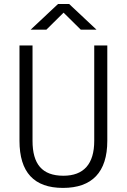

<svg xmlns="http://www.w3.org/2000/svg" viewBox="-20 -918 626 948"><path d="M291 9.8C434.1 9.8 509.8 -67.4 509.8 -222.7V-693.4H445.3V-222.7C445.3 -108.4 393.6 -50.3 293 -50.3C187.5 -50.3 140.6 -108.4 140.6 -222.7V-693.4H76.2V-222.7C76.2 -67.4 147.9 9.8 291 9.8ZM131.3 -771.5H209L293.9 -855.5L378.9 -771.5H456.5L321.3 -898.4H266.6Z"/></svg>

Font: Cascadia Mono NF Light
Style: Regular
Weight: 300
Monospace: yes
Designer: Aaron Bell
Foundry: Saja Typeworks
Version: Version 2404.023